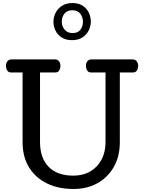

<svg xmlns="http://www.w3.org/2000/svg" viewBox="-20 -1226 944 1258"><path d="M460.9 12.2Q362.8 12.2 287.8 -24.2Q212.9 -60.5 170.4 -129.4Q127.9 -198.2 127.9 -294.9V-751H54.2Q35.6 -751 27.3 -764.4Q19 -777.8 19 -795.9Q19 -812 28.6 -824.5Q38.1 -836.9 55.2 -836.9H340.3Q357.4 -836.9 366.7 -824.5Q376 -812 376 -795.9Q376 -777.8 367.9 -764.4Q359.9 -751 341.3 -751H242.2V-294.9Q242.2 -190.4 298.8 -132.8Q355.5 -75.2 460.9 -75.2Q524.9 -75.2 572.3 -103.3Q619.6 -131.3 645.5 -180.7Q671.4 -230 671.4 -293.9V-751H578.1Q559.6 -751 551.3 -764.4Q543 -777.8 543 -795.9Q543 -812 552.5 -824.5Q562 -836.9 579.1 -836.9H849.1Q866.2 -836.9 875.7 -824.5Q885.3 -812 885.3 -795.9Q885.3 -777.8 877 -764.4Q868.7 -751 850.1 -751H765.1V-293.9Q765.1 -203.1 726.8 -134.3Q688.5 -65.4 620.1 -26.6Q551.8 12.2 460.9 12.2ZM452.1 -962.9Q411.6 -962.9 384.5 -980.2Q357.4 -997.6 343.8 -1025.1Q330.1 -1052.7 330.1 -1082.5Q330.1 -1113.3 344.2 -1141.6Q358.4 -1169.9 386.2 -1188Q414.1 -1206.1 454.6 -1206.1Q495.1 -1206.1 521.7 -1188.5Q548.3 -1170.9 561.8 -1143.1Q575.2 -1115.2 575.2 -1085Q575.2 -1054.7 561.3 -1026.6Q547.4 -998.5 520 -980.7Q492.7 -962.9 452.1 -962.9ZM456.1 -1009.3Q490.7 -1009.3 507.1 -1031.5Q523.4 -1053.7 523.4 -1083.5Q523.4 -1113.8 506.1 -1136.2Q488.8 -1158.7 454.1 -1158.7Q418.9 -1158.7 401.9 -1136.2Q384.8 -1113.8 384.8 -1083.5Q384.8 -1053.7 403.6 -1031.5Q422.4 -1009.3 456.1 -1009.3Z"/></svg>

Font: Cutive
Style: Regular
Weight: 400
Version: Version 1.100; ttfautohint (v1.8.4.7-5d5b)